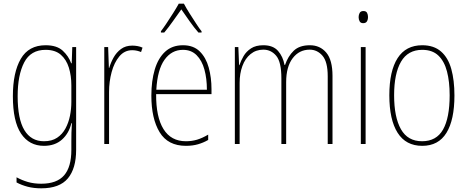

<svg xmlns="http://www.w3.org/2000/svg" viewBox="-20 -783 2542 1044"><path d="M228 -537Q289 -537 321 -507.5Q353 -478 367 -439H370L373 -527H394V32Q394 133 349 187Q304 241 204 241Q164 241 131 232.5Q98 224 70 209V181Q99 197 131.5 206.5Q164 216 204 216Q289 216 328.5 170.5Q368 125 368 32V-14Q368 -39 368.5 -61Q369 -83 371 -113H368Q355 -58 317 -24Q279 10 219 10Q139 10 94.5 -56.5Q50 -123 50 -260Q50 -389 93 -463Q136 -537 228 -537ZM228 -512Q147 -512 111.5 -443.5Q76 -375 76 -260Q76 -136 112.5 -75.5Q149 -15 219 -15Q262 -15 290.5 -34Q319 -53 336 -84.5Q353 -116 360.5 -153.5Q368 -191 368 -229V-319Q368 -371 354.5 -415Q341 -459 310.5 -485.5Q280 -512 228 -512Z M699 -535Q713 -535 727.5 -532.5Q742 -530 755 -524L747 -500Q738 -504 725.5 -507Q713 -510 699 -510Q657 -510 629 -476.5Q601 -443 587 -391Q573 -339 573 -283V0H547V-527H568L572 -414H574Q582 -442 597.5 -470Q613 -498 638 -516.5Q663 -535 699 -535Z M975 -537Q1032 -537 1066 -503.5Q1100 -470 1115 -415.5Q1130 -361 1130 -298V-271H829Q828 -147 869 -81Q910 -15 991 -15Q1023 -15 1051.5 -23.5Q1080 -32 1112 -51V-22Q1086 -7 1056.5 1.5Q1027 10 991 10Q893 10 848 -64Q803 -138 803 -263Q803 -343 821.5 -405Q840 -467 878 -502Q916 -537 975 -537ZM975 -512Q913 -512 874.5 -458Q836 -404 830 -295H1105Q1105 -356 1091.5 -405Q1078 -454 1049 -483Q1020 -512 975 -512ZM980 -763Q992 -740 1011 -710Q1030 -680 1048 -652.5Q1066 -625 1076 -613V-606H1059Q1036 -632 1011 -667.5Q986 -703 966 -732Q946 -704 920.5 -668Q895 -632 873 -606H855V-613Q868 -630 886 -657Q904 -684 922 -712.5Q940 -741 952 -763Z M1665 -537Q1720 -537 1754 -497Q1788 -457 1788 -370V0H1762V-368Q1762 -447 1733.5 -480Q1705 -513 1664 -513Q1607 -513 1571.5 -466.5Q1536 -420 1536 -336V0H1510V-357Q1510 -446 1482 -479.5Q1454 -513 1412 -513Q1372 -513 1342.5 -489Q1313 -465 1298 -424Q1283 -383 1283 -333V0H1257V-527H1276L1280 -429H1282Q1290 -453 1304.5 -478Q1319 -503 1345 -520Q1371 -537 1412 -537Q1465 -537 1492 -506Q1519 -475 1527 -430H1530Q1546 -477 1577 -507Q1608 -537 1665 -537Z M1956 -723Q1971 -723 1976 -713Q1981 -703 1981 -691Q1981 -676 1975 -666.5Q1969 -657 1955 -657Q1941 -657 1935.5 -667Q1930 -677 1930 -690Q1930 -702 1935.5 -712.5Q1941 -723 1956 -723ZM1968 -527V0H1942V-527Z M2451 -264Q2451 -131 2407.5 -60.5Q2364 10 2276 10Q2187 10 2142 -61Q2097 -132 2097 -265Q2097 -397 2142 -467Q2187 -537 2276 -537Q2339 -537 2378 -503Q2417 -469 2434 -407.5Q2451 -346 2451 -264ZM2123 -265Q2123 -146 2160 -80.5Q2197 -15 2275 -15Q2353 -15 2389 -78.5Q2425 -142 2425 -265Q2425 -339 2410.5 -394.5Q2396 -450 2363.5 -481Q2331 -512 2276 -512Q2198 -512 2160.5 -447.5Q2123 -383 2123 -265Z"/></svg>

Font: Noto Sans Telugu Condensed Thin
Style: Regular
Weight: 100
Width: 3
Designer: Jelle Bosma - Monotype Design Team
Foundry: Monotype Imaging Inc.
Version: Version 2.005; ttfautohint (v1.8.4.7-5d5b)